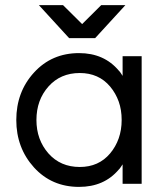

<svg xmlns="http://www.w3.org/2000/svg" viewBox="-20 -720 647 752"><path d="M132.2 -700 250.7 -570.7H352.7L471.2 -700H376.5L301.7 -625.7L226.8 -700ZM460.2 -500V-422.8Q456.5 -428.2 453.2 -433.6Q449.8 -439 445.2 -443.5Q387.5 -512 289.7 -512Q182.7 -512 113.3 -436Q43.8 -360 43.8 -250Q43.8 -140.8 113.3 -64Q182.7 12 289.7 12Q387.7 12 445 -55.7Q449.7 -60.2 453 -65.6Q456.3 -71 460.2 -76.3V0H534.8V-500ZM292.5 -434Q366.5 -434 411.2 -381.2Q433.3 -354.7 444.9 -322.3Q456.5 -290 456.5 -250Q456.5 -211 444.9 -178.2Q433.3 -145.3 411.2 -119Q366.5 -66 292.5 -66Q216.8 -66 169.8 -119Q122.7 -172.7 122.7 -250Q122.7 -328.2 169.8 -381.2Q216.8 -434 292.5 -434Z"/></svg>

Font: Unageo Variable
Style: Regular
Weight: 300
Designer: Richard Sepsi
Foundry: Richard Sepsi
Version: Version 2.200